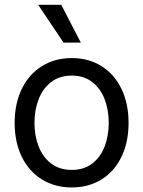

<svg xmlns="http://www.w3.org/2000/svg" viewBox="-20 -783 607 813"><path d="M42 -262.7Q42 -344.2 72.3 -406.5Q102.5 -468.8 157.5 -502.9Q212.4 -537.1 284.2 -537.1Q355.5 -537.1 409.9 -502.9Q464.4 -468.8 494.4 -406.5Q524.4 -344.2 524.4 -262.7Q524.4 -181.2 494.4 -119.1Q464.4 -57.1 409.9 -23.2Q355.5 10.7 284.2 10.7Q212.4 10.7 157.5 -23.2Q102.5 -57.1 72.3 -119.1Q42 -181.2 42 -262.7ZM440.4 -262.7Q440.4 -317.4 423.1 -362.8Q405.8 -408.2 370.6 -435.5Q335.4 -462.9 284.2 -462.9Q231.9 -462.9 196.5 -435.5Q161.1 -408.2 143.6 -362.8Q126 -317.4 126 -262.7Q126 -208 143.6 -162.8Q161.1 -117.7 196.5 -90.6Q231.9 -63.5 284.2 -63.5Q335.4 -63.5 370.6 -90.6Q405.8 -117.7 423.1 -162.8Q440.4 -208 440.4 -262.7ZM141.6 -762.7H239.3L322.3 -602.5H249Z"/></svg>

Font: Pretendard Std
Style: Regular
Weight: 400
Designer: Base glyphs from Inter by Rasmus Andersson; Hangeul glyphs from Noto Sans CJK(Source Han Sans) by Jang Soo-young and Kan
Foundry: Kil Hyung-jin
Version: Version 1.309